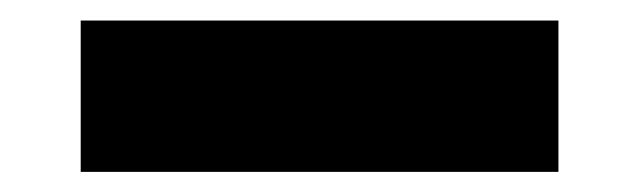

<svg xmlns="http://www.w3.org/2000/svg" viewBox="-20 -457 623 187"><path d="M58.6 -437H523.9V-289.6H58.6Z"/></svg>

Font: Newest Shape
Style: Bold
Weight: 700
Designer: Wojciech Kalinowski "wmk69" (wmk69@o2.pl)
Foundry: Wojciech Kalinowski "wmk69" (wmk69@o2.pl)
Version: Version 1.0.0; 2022-02-24